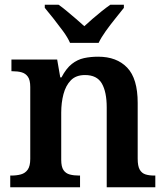

<svg xmlns="http://www.w3.org/2000/svg" viewBox="-20 -786 699 806"><path d="M23 0V-49H27Q50 -49 68 -54Q86 -59 96.5 -74Q107 -89 107 -119V-421Q107 -450 97 -464Q87 -478 70.5 -482.5Q54 -487 32 -487H28V-536H220L233 -461H238Q258 -499 281.5 -517.5Q305 -536 332.5 -542Q360 -548 392 -548Q470 -548 514 -502Q558 -456 558 -354V-120Q558 -89 566.5 -74Q575 -59 590.5 -54Q606 -49 628 -49H632V0H428V-335Q428 -400 407.5 -435.5Q387 -471 337 -471Q299 -471 277.5 -449Q256 -427 246.5 -391Q237 -355 237 -313V-115Q237 -86 246.5 -72Q256 -58 273 -53.5Q290 -49 312 -49H316V0ZM274 -606Q264 -629 244.5 -655.5Q225 -682 204.5 -708Q184 -734 168 -753V-766H226Q242 -755 261 -739Q280 -723 299.5 -706.5Q319 -690 334 -676Q349 -690 368 -706.5Q387 -723 407 -739Q427 -755 443 -766H500V-753Q485 -734 464 -708Q443 -682 424 -655.5Q405 -629 394 -606Z"/></svg>

Font: Noto Serif Bengali SemiBold
Style: Regular
Weight: 600
Version: Version 2.003